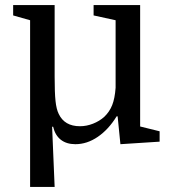

<svg xmlns="http://www.w3.org/2000/svg" viewBox="-20 -560 679 759"><path d="M99 179V-480L32 -499V-540H196V-257Q196 -193 199.5 -160.5Q203 -128 212 -110Q235 -61 296 -61Q322 -61 347.5 -71Q373 -81 392 -98Q413 -118 423.5 -144.5Q434 -171 437 -213V-480L350 -499V-540H534V-60L611 -41V0L456 10L445 -100H441Q409 -48 366.5 -19Q324 10 278 10Q243 10 220.5 -7.5Q198 -25 190 -59H186L196 179Z"/></svg>

Font: Domine
Style: Regular
Weight: 400
Designer: Pablo Impallari, Rodrigo Fuenzalida, Brenda Gallo
Foundry: Pablo Impallari, Rodrigo Fuenzalida, Brenda Gallo
Version: Version 2.000